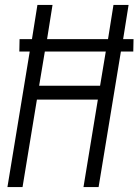

<svg xmlns="http://www.w3.org/2000/svg" viewBox="-20 -755 559 775"><path d="M10 0 100 -547H58L59 -597H109L131 -735H192L170 -597H416L438 -735H499L477 -597H519L518 -547H468L378 0H317L375 -353H129L71 0ZM384 -409 407 -547H161L138 -409Z"/></svg>

Font: Iosevka Light
Style: Italic
Weight: 300
Italic angle: -9°
Monospace: yes
Designer: Belleve Invis
Foundry: Belleve Invis
Version: Version 32.5.0; ttfautohint (v1.8.4)